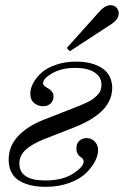

<svg xmlns="http://www.w3.org/2000/svg" viewBox="-20 -704 475 736"><path d="M153.8 -12.2Q219.2 -12.2 260 -38.3Q300.8 -64.5 300.8 -85.9Q300.8 -91.3 296.4 -95.9Q292 -100.6 286.9 -103.8Q281.7 -106.9 277.3 -115Q272.9 -123 272.9 -134.8Q272.9 -155.3 284.9 -165Q296.9 -174.8 312 -174.8Q329.1 -174.8 342.5 -162.1Q356 -149.4 356 -127.9Q356 -108.4 344 -85.2Q332 -62 309.1 -39.8Q286.1 -17.6 245.6 -2.7Q205.1 12.2 154.8 12.2Q125 12.2 100.6 6.8Q76.2 1.5 55.9 -10Q35.6 -21.5 24.4 -42.2Q13.2 -63 13.2 -91.8Q13.2 -143.6 49.3 -182.1Q85.4 -220.7 147.9 -245.1L257.8 -288.1Q276.4 -295.4 286.1 -299.3Q295.9 -303.2 311.5 -310.5Q327.1 -317.9 335.4 -324Q343.8 -330.1 352.5 -338.6Q361.3 -347.2 365.2 -357.2Q369.1 -367.2 369.1 -378.9Q369.1 -408.7 342.5 -426.3Q315.9 -443.8 269 -443.8Q216.8 -443.8 180.9 -423.6Q145 -403.3 145 -384.8Q145 -378.9 151.4 -373.8Q157.7 -368.7 165 -365Q172.4 -361.3 178.7 -353.3Q185.1 -345.2 185.1 -334Q185.1 -317.9 174.1 -307.4Q163.1 -296.9 145 -296.9Q126 -296.9 111.1 -308.8Q96.2 -320.8 96.2 -345.2Q96.2 -364.7 107.2 -385.5Q118.2 -406.2 138.9 -425Q159.7 -443.8 194.6 -455.8Q229.5 -467.8 272 -467.8Q332 -467.8 370.4 -443.4Q408.7 -418.9 410.2 -368.2Q410.2 -339.8 397.9 -315.4Q385.7 -291 363.5 -272.2Q341.3 -253.4 316.4 -239.7Q291.5 -226.1 259.8 -213.9L149.9 -170.9Q105 -153.3 79.6 -130.9Q54.2 -108.4 54.2 -77.1Q54.2 -12.2 153.8 -12.2ZM248 -507.8 235.8 -520 358.9 -657.2Q381.8 -684.1 403.8 -684.1Q418 -684.1 426.5 -674.8Q435.1 -665.5 435.1 -652.8Q435.1 -628.9 402.8 -608.9Z"/></svg>

Font: Flanker Steampunk
Style: Italic
Weight: 400
Italic angle: -12°
Designer: Alexey Kryukov, Leonardo Di Lena
Foundry: Alexey Kryukov, Leonardo Di Lena
Version: 1.210